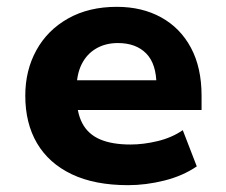

<svg xmlns="http://www.w3.org/2000/svg" viewBox="-20 -531 662 562"><path d="M355 11Q257 11 190 -21Q123 -53 88.5 -111.5Q54 -170 54 -251Q54 -325 86.5 -384Q119 -443 179.5 -477Q240 -511 322 -511Q396 -511 452 -480Q508 -449 539 -391Q570 -333 570 -251V-209H182V-296H451L438 -281Q438 -344 408 -374.5Q378 -405 325 -405Q289 -405 261.5 -389Q234 -373 219 -343Q204 -313 204 -269V-254Q204 -202 221 -170Q238 -138 273 -123Q308 -108 362 -108Q400 -108 441.5 -118Q483 -128 515 -150L556 -44Q515 -16 461 -2.5Q407 11 355 11Z"/></svg>

Font: Nunito Sans 8pt ExtraBold
Style: Regular
Weight: 800
Version: Version 3.101;gftools[0.9.27]